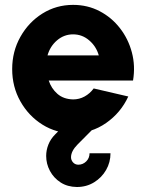

<svg xmlns="http://www.w3.org/2000/svg" viewBox="-20 -534 600 788"><path d="M280 13Q211 13 154.2 -22.5Q97.5 -58 63.8 -117.8Q30 -177.5 30 -250.5Q30 -323 63.8 -383Q97.5 -443 154.2 -478.5Q211 -514 280 -514Q339.5 -514 388.8 -488.2Q438 -462.5 472.2 -418.5Q506.5 -374.5 521.2 -319Q536 -263.5 526 -203.5H180Q190.5 -171 215.5 -149Q240.5 -127 280 -126Q305.5 -126 327.2 -138Q349 -150 364.5 -171L506.5 -138Q476 -71.5 415.5 -29.2Q355 13 280 13ZM175 -306.5H385.5Q375 -343.5 346.2 -368.2Q317.5 -393 280 -393Q243 -393 214.2 -368.5Q185.5 -344 175 -306.5ZM295.5 233.5Q257 233 228.8 214.8Q200.5 196.5 185 167.5Q169.5 138.5 169.5 106Q169.5 82.5 178.5 59.5Q187.5 36.5 206.5 17.5L290.5 -66.5L357 0Q326 31 298.8 58.5Q271.5 86 271.5 111.5Q271.5 123 279.5 132.2Q287.5 141.5 301 142Q320 142 333.8 128.5Q347.5 115 347.5 95H433.5Q433.5 132 415.5 163.5Q397.5 195 366.2 214.2Q335 233.5 295.5 233.5Z"/></svg>

Font: Urbanist ExtraBold
Style: Regular
Weight: 800
Designer: Corey Hu
Foundry: Corey Hu
Version: Version 1.330; ttfautohint (v1.8.4.7-5d5b)